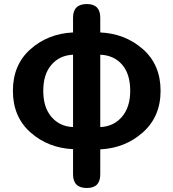

<svg xmlns="http://www.w3.org/2000/svg" viewBox="-20 -730 858 951"><path d="M476.6 -459V-100.6Q543 -103.5 584 -151.4Q625 -199.2 625 -280.3Q625 -363.3 585 -409.7Q544.9 -456.1 476.6 -459ZM341.8 -100.6V-459Q275.4 -456.1 234.9 -409.2Q194.3 -362.3 194.3 -280.3Q194.3 -198.2 234.9 -150.9Q275.4 -103.5 341.8 -100.6ZM341.8 133.8V8.8Q217.8 2.9 130.9 -74.2Q43.9 -151.4 43.9 -280.3Q43.9 -409.2 130.9 -486.3Q217.8 -563.5 341.8 -569.3V-642.6Q341.8 -710 410.2 -710Q476.6 -710 476.6 -642.6V-569.3Q600.6 -563.5 688 -486.3Q775.4 -409.2 775.4 -280.3Q775.4 -152.3 687.5 -74.2Q599.6 3.9 476.6 9.8V133.8Q476.6 201.2 410.2 201.2Q341.8 201.2 341.8 133.8Z"/></svg>

Font: GenSenMaruGothic TW TTF Bold
Style: Regular
Weight: 700
Version: Version 1.301